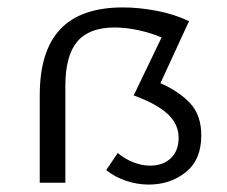

<svg xmlns="http://www.w3.org/2000/svg" viewBox="-20 -492 610 517"><path d="M522 -127Q522 -62 480.5 -28.5Q439 5 380 5Q349 5 318.5 -5.5Q288 -16 266 -34L297 -80Q316 -64 339 -55Q362 -46 384 -46Q419 -46 440 -66Q461 -86 461 -121Q461 -158 431 -185.5Q401 -213 340 -235L415 -391Q388 -403 353.5 -410.5Q319 -418 289 -418Q220 -418 188 -380Q156 -342 156 -261V0H87V-235Q87 -355 142.5 -413.5Q198 -472 311 -472Q354 -472 401.5 -463Q449 -454 489 -435L412 -268Q462 -246 492 -214Q522 -182 522 -127Z"/></svg>

Font: Ysabeau SC
Style: Regular
Weight: 400
Designer: Christian Thalmann (Catharsis Fonts)
Version: Version 0.003